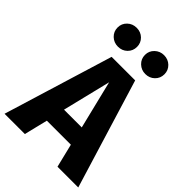

<svg xmlns="http://www.w3.org/2000/svg" viewBox="-280 -1062 1177 1177"><g transform="rotate(45 308.5 -473.0)"><path d="M410.3 -153.3H202.1L164.6 0H-11.3L206.2 -710.8H410.3L627.7 0H447.7ZM228.7 -275.4H382.6L305.6 -589.7ZM189.2 -782.1Q153.8 -782.1 129.2 -805.6Q104.6 -829.2 104.6 -864.1Q104.6 -898.5 129.2 -922.1Q153.8 -945.6 189.2 -945.6Q225.1 -945.6 249.2 -922.1Q273.3 -898.5 273.3 -864.1Q273.3 -829.2 249.2 -805.6Q225.1 -782.1 189.2 -782.1ZM426.2 -782.1Q391.8 -782.1 366.9 -805.6Q342.1 -829.2 342.1 -864.1Q342.1 -898.5 366.9 -922.1Q391.8 -945.6 426.2 -945.6Q462.1 -945.6 486.4 -922.1Q510.8 -898.5 510.8 -864.1Q510.8 -829.2 486.4 -805.6Q462.1 -782.1 426.2 -782.1Z"/></g></svg>

Font: FiraCode Nerd Font
Style: Bold
Weight: 700
Designer: Carrois Corporate, Edenspiekermann AG, Nikita Prokopov
Foundry: Carrois Corporate, Edenspiekermann AG, Nikita Prokopov
Version: Version 6.002;Nerd Fonts 2.1.0